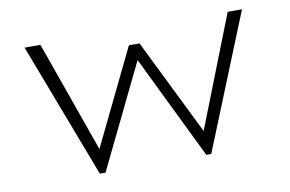

<svg xmlns="http://www.w3.org/2000/svg" viewBox="-61 -624 1101 728"><g transform="rotate(-10 489.5 -260.0)"><path d="M269 0 71 -520H132L293 -66L272 -68L462 -460H503L696 -68L675 -66L853 -520H908L698 0H679L462 -446L510 -451L291 0Z"/></g></svg>

Font: Lexend Zetta ExtraLight
Style: Regular
Weight: 250
Version: Version 1.007